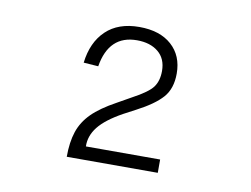

<svg xmlns="http://www.w3.org/2000/svg" viewBox="-53 -790 706 540"><g transform="rotate(10 300.0 -520.5)"><path d="M167 -323Q167 -365 177 -395Q187 -425 211 -449Q235 -473 279 -497L318 -519Q363 -543 376 -561Q389 -579 389 -607Q389 -642 366 -661Q343 -680 305 -680Q225 -680 210 -589L168 -592Q175 -651 210 -684.5Q245 -718 305 -718Q364 -718 397.5 -688Q431 -658 431 -607Q431 -564 408.5 -538.5Q386 -513 336 -487L302 -469Q255 -443 234.5 -417Q214 -391 215 -361H427V-323Z"/></g></svg>

Font: Geist Mono ExtraLight
Style: Regular
Weight: 200
Monospace: yes
Designer: Basement.studio, Andrés Briganti, Mateo Zaragoza
Foundry: Basement.studio, Vercel, Andrés Briganti, Guido Ferreyra, Mateo Zaragoza
Version: Version 1.500; ttfautohint (v1.8.4.7-5d5b)